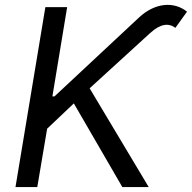

<svg xmlns="http://www.w3.org/2000/svg" viewBox="-20 -756 776 776"><path d="M42.6 0H130.7L170.5 -235.8L278.4 -338.1L474.4 0H581L342.3 -399.1L586.6 -622.2C628.9 -660.9 661.9 -663.4 688.9 -643.5L735.8 -708.8C684.7 -750 608 -747.2 541.2 -684.7L200.3 -366.5H191.8L251.4 -727.3H163.4Z"/></svg>

Font: Margiela Sans
Style: Italic
Weight: 400
Italic angle: -9.39999°
Designer: Stefan Endress, Andreas Faust
Version: Version 1.100;FEAKit 1.0